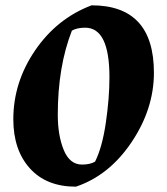

<svg xmlns="http://www.w3.org/2000/svg" viewBox="-20 -686 628 721"><path d="M391 -396Q391 -582 300 -582Q269 -582 250 -571Q197 -436 197 -255Q197 -177 219.5 -122.5Q242 -68 288 -68Q318 -68 337 -79Q364 -133 377.5 -225.5Q391 -318 391 -396ZM30 -238Q30 -377 112 -497Q194 -617 324 -666Q558 -666 558 -413Q558 -277 474 -152Q390 -27 265 15Q154 15 92 -54Q30 -123 30 -238Z"/></svg>

Font: Almendra
Style: Bold Italic
Weight: 700
Italic angle: -12°
Designer: Ana Sanfelippo
Foundry: Ana Sanfelippo
Version: Version 1.004